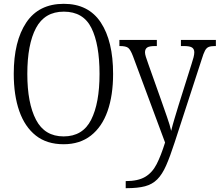

<svg xmlns="http://www.w3.org/2000/svg" viewBox="-20 -745 1150 1005"><path d="M313 10Q225 10 167.5 -35.5Q110 -81 81 -163.5Q52 -246 52 -359Q52 -529 117.5 -627Q183 -725 314 -725Q443 -725 507.5 -627.5Q572 -530 572 -358Q572 -246 543 -163.5Q514 -81 456 -35.5Q398 10 313 10ZM313 -31Q413 -31 457 -118Q501 -205 501 -358Q501 -513 458.5 -598.5Q416 -684 314 -684Q214 -684 168.5 -598.5Q123 -513 123 -358Q123 -205 168.5 -118Q214 -31 313 -31ZM638 203Q702 203 739.5 181Q777 159 800 114Q823 69 844 1L676 -451Q663 -485 651 -494.5Q639 -504 607 -504H605V-536H801V-504H792Q761 -504 750 -496Q739 -488 739 -471Q739 -462 743.5 -447.5Q748 -433 757 -408L822 -225Q838 -179 854 -133.5Q870 -88 876 -60Q883 -89 893 -122.5Q903 -156 915 -195L983 -411Q989 -429 993 -444.5Q997 -460 997 -471Q997 -488 985.5 -496Q974 -504 942 -504H927V-536H1110V-504H1106Q1085 -504 1073 -499.5Q1061 -495 1053 -480Q1045 -465 1036 -435L894 1Q870 75 849.5 121.5Q829 168 803 194Q777 220 739 230Q701 240 643 240H638Z"/></svg>

Font: Noto Serif SemiCondensed Light
Style: Regular
Weight: 300
Width: 4
Designer: Monotype Design Team
Foundry: Monotype Imaging Inc.
Version: Version 2.013